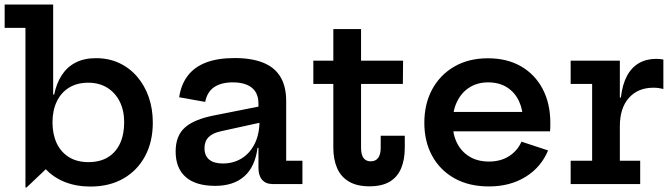

<svg xmlns="http://www.w3.org/2000/svg" viewBox="-24 -810 2956 845"><path d="M88 15V-687.5H-3.5V-790H210V-358L207 -293V-213.5L210 -96L93 15ZM374 11Q311.5 11 260.8 -9.2Q210 -29.5 174 -69Q138 -108.5 119.5 -166L207 -271.5Q207 -220 225.2 -180.5Q243.5 -141 279 -118.8Q314.5 -96.5 364.5 -96.5Q416.5 -96.5 451.5 -118.2Q486.5 -140 504.5 -179.2Q522.5 -218.5 522.5 -272Q522.5 -324 502.8 -363.2Q483 -402.5 447.5 -424.2Q412 -446 364.5 -446Q315 -446 279.8 -424.2Q244.5 -402.5 225.8 -363Q207 -323.5 207 -271.5L191.5 -394H214.5Q224.5 -443.5 247.8 -479.2Q271 -515 308.5 -534.5Q346 -554 398.5 -554Q454.5 -554 500.2 -532.8Q546 -511.5 579.2 -473Q612.5 -434.5 630.5 -383Q648.5 -331.5 648.5 -270.5Q648.5 -186 614.5 -122.8Q580.5 -59.5 519 -24.2Q457.5 11 374 11Z M1176 0Q1146 0 1129.8 -18.5Q1113.5 -37 1113.5 -71V-196.5L1123.5 -216.5L1118 -277.5L1113.5 -312.5V-353.5Q1113.5 -385 1100.5 -405.8Q1087.5 -426.5 1062.2 -437Q1037 -447.5 1001 -447.5Q949 -447.5 918.2 -426.2Q887.5 -405 879 -361.5L764.5 -382Q773 -438.5 802.5 -477Q832 -515.5 883.2 -535Q934.5 -554.5 1009 -554.5Q1083.5 -554.5 1134 -534.2Q1184.5 -514 1210 -472Q1235.5 -430 1235.5 -365.5V-102.5H1307V0ZM923 8Q837.5 8 793.2 -31Q749 -70 749 -143.5Q749 -212 789.5 -248.5Q830 -285 920.5 -302.5L1142.5 -346.5V-275L949 -232.5Q911.5 -224.5 893.8 -206.2Q876 -188 876 -158Q876 -124.5 896.8 -107.5Q917.5 -90.5 956.5 -90.5Q1004 -90.5 1040.5 -113.5Q1077 -136.5 1097.5 -178.5Q1118 -220.5 1118 -277.5L1143.5 -159.5H1109.5Q1098.5 -75.5 1051 -33.8Q1003.5 8 923 8Z M1565 -160Q1565 -129.5 1575.8 -114.8Q1586.5 -100 1607.5 -100Q1629 -100 1640.2 -115Q1651.5 -130 1651.5 -160V-212.5H1757.5V-161Q1757.5 -107 1741.2 -68.8Q1725 -30.5 1690.8 -10.2Q1656.5 10 1602 10Q1547 10 1511.8 -10.8Q1476.5 -31.5 1459.8 -69.8Q1443 -108 1443 -160V-440.5H1355V-543H1443V-682H1565V-543H1750L1749 -440.5H1565Z M2128 10.5Q2040 10.5 1976.2 -25.2Q1912.5 -61 1878 -124Q1843.5 -187 1843.5 -269.5Q1843.5 -353 1878.2 -417Q1913 -481 1975.8 -517.2Q2038.5 -553.5 2123 -553.5Q2208.5 -553.5 2270 -517.5Q2331.5 -481.5 2364.8 -417.5Q2398 -353.5 2398 -269.5Q2398 -255.5 2397.8 -246.8Q2397.5 -238 2396.5 -232H2276Q2277 -241.5 2277.5 -252Q2278 -262.5 2278 -276.5Q2278 -326.5 2260 -365Q2242 -403.5 2207.5 -425.5Q2173 -447.5 2124 -447.5Q2077.5 -447.5 2042.2 -425.2Q2007 -403 1987.5 -362.8Q1968 -322.5 1968 -269.5Q1968 -219.5 1987.2 -181Q2006.5 -142.5 2042.2 -120.8Q2078 -99 2128 -99Q2179.5 -99 2216.5 -122.8Q2253.5 -146.5 2271 -186.5L2388 -148Q2358 -74.5 2289.5 -32Q2221 10.5 2128 10.5ZM1921 -232V-317.5H2340.5L2364 -232Z M2704 -102.5H2793.5V0H2487.5V-102.5H2582V-440.5H2487.5V-543H2704ZM2895.5 -418.5Q2885.5 -421 2874.5 -422.5Q2863.5 -424 2852 -424Q2783.5 -424 2743.8 -379.2Q2704 -334.5 2704 -254L2680.5 -380.5H2708.5Q2715 -437.5 2735 -475.2Q2755 -513 2787.8 -532Q2820.5 -551 2864.5 -551Q2872.5 -551 2880 -550.2Q2887.5 -549.5 2895.5 -548Z"/></svg>

Font: Hepta Slab SemiBold
Style: Regular
Weight: 600
Designer: Michael LaGattuta
Foundry: Michael LaGattuta
Version: Version 1.102